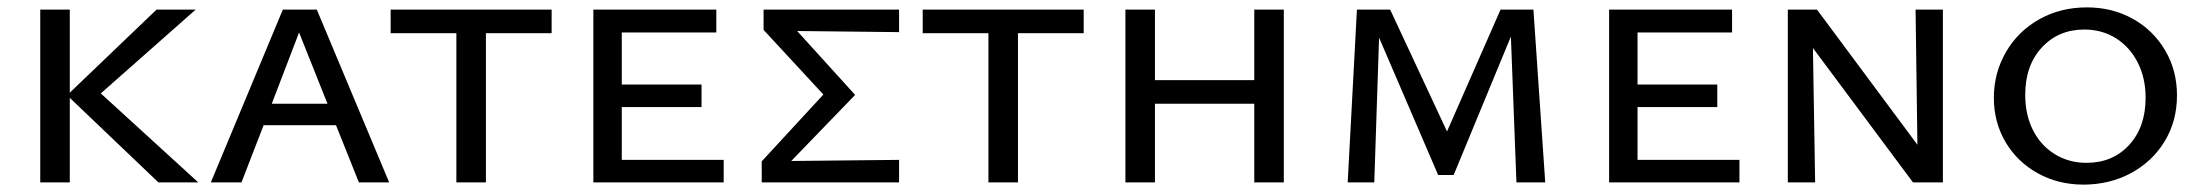

<svg xmlns="http://www.w3.org/2000/svg" viewBox="-20 -494 5966 520"><path d="M409 0 169 -229V0H89V-468H169V-243L404 -468H510L253 -241L517 0Z M890 -155H694L634 0H551L746 -468H838L1034 0H952ZM867 -213 790 -406 716 -213Z M1474 -404H1296V0H1216V-404H1038V-468H1474Z M1940 -61V0H1587V-468H1920V-406H1664V-265H1880V-204H1664V-61Z M2415 -407 2139 -410 2296 -237 2123 -58 2415 -61V0H2043V-57L2210 -238L2048 -413V-468H2415Z M2915 -404H2737V0H2657V-404H2479V-468H2915Z M3457 -468V0H3377V-213H3108V0H3028V-468H3108V-277H3377V-468Z M4087 0 4072 -395 3917 -20H3875L3715 -392L3702 0H3630L3655 -468H3745L3899 -138L4044 -468H4133L4165 0Z M4691 -61V0H4338V-468H4671V-406H4415V-265H4631V-204H4415V-61Z M5242 -468V0H5161L4890 -364L4896 0H4822V-468H4901L5173 -102L5168 -468Z M5380 -229Q5380 -296 5412.5 -352.5Q5445 -409 5502.5 -441.5Q5560 -474 5632 -474Q5701 -474 5756.5 -443Q5812 -412 5844 -357.5Q5876 -303 5876 -236Q5876 -166 5842.5 -111Q5809 -56 5751 -25Q5693 6 5623 6Q5554 6 5498.5 -25Q5443 -56 5411.5 -109.5Q5380 -163 5380 -229ZM5791 -229Q5791 -283 5769.5 -325Q5748 -367 5710.5 -390.5Q5673 -414 5625 -414Q5555 -414 5510 -365.5Q5465 -317 5465 -237Q5465 -183 5486 -141.5Q5507 -100 5545 -76.5Q5583 -53 5631 -53Q5702 -53 5746.5 -101.5Q5791 -150 5791 -229Z"/></svg>

Font: Ysabeau SC Medium
Style: Regular
Weight: 500
Designer: Christian Thalmann (Catharsis Fonts)
Version: Version 0.003